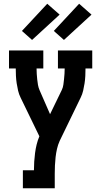

<svg xmlns="http://www.w3.org/2000/svg" viewBox="-20 -1004 540 1024"><path d="M102 0V-96H161Q161 -119 162.5 -142Q164 -165 167 -188Q170 -211 175.5 -233.5Q181 -256 190 -277L90 -483Q81 -501 76.5 -520.5Q72 -540 69 -559.5Q66 -579 65 -599Q64 -619 64 -639H28V-735H211V-639H175Q175 -624 176 -609.5Q177 -595 178.5 -580.5Q180 -566 182.5 -551.5Q185 -537 191 -523L247 -395L310 -525Q316 -538 318 -552.5Q320 -567 321.5 -581.5Q323 -596 324 -610.5Q325 -625 325 -639H289V-735H472V-639H436Q436 -619 435 -599Q434 -579 431 -559.5Q428 -540 423.5 -520.5Q419 -501 410 -483L298 -252Q289 -232 284 -210Q279 -188 276.5 -166Q274 -144 273 -121.5Q272 -99 272 -77V0ZM321 -791 267 -839 402 -984 468 -926ZM151 -791 97 -839 232 -984 298 -926Z"/></svg>

Font: Iosevka Curly Slab
Style: Bold
Weight: 700
Monospace: yes
Designer: Belleve Invis
Foundry: Belleve Invis
Version: Version 22.1.2; ttfautohint (v1.8.4)